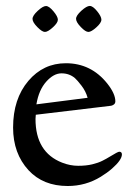

<svg xmlns="http://www.w3.org/2000/svg" viewBox="-20 -611 453 644"><path d="M100.1 -226.1 99.1 -211.9Q99.1 -100.3 188.5 -65.4Q215.3 -54.9 242.2 -54.9Q269 -54.9 289.3 -59.8Q309.6 -64.7 323.4 -71.7Q337.2 -78.6 348.1 -85.4Q375.2 -102.1 379.9 -102.1Q388.9 -102.1 388.9 -93Q388.9 -84 380.6 -72Q372.3 -60.1 355.7 -45.5Q339.1 -31 317.9 -18.1Q267.6 12.9 207 12.9Q124.8 12.9 75.7 -40Q23.9 -96.4 23.9 -183.1Q23.9 -279.5 75.2 -339.8Q125.5 -398.9 200.9 -398.9Q285.4 -398.9 339.6 -331.1Q366.9 -296.9 366.9 -271Q366.9 -263.9 361.2 -260Q355.5 -256.1 351.1 -256.1ZM102.1 -261 273.9 -283Q267.6 -305.2 253.4 -323.6Q239.3 -342 231.4 -348.9Q212.6 -365 186.3 -365Q159.9 -365 135 -337Q110.1 -309.1 102.1 -261ZM276.5 -503.9Q266.8 -503.9 251 -520.4Q235.1 -536.9 235.1 -547.9Q235.1 -558.8 252.9 -575Q270.8 -591.1 281.1 -591.1Q291.5 -591.1 305.8 -573.4Q320.1 -555.7 320.1 -545Q320.1 -534.4 303.1 -519.2Q286.1 -503.9 276.5 -503.9ZM130.7 -503.9Q121.1 -503.9 105.1 -520.3Q89.1 -536.6 89.1 -547.6Q89.1 -558.6 106.6 -574.7Q124 -590.8 134.3 -590.8Q144.5 -590.8 159.3 -573.1Q174.1 -555.4 174.1 -544.9Q174.1 -534.4 157.2 -519.2Q140.4 -503.9 130.7 -503.9Z"/></svg>

Font: Linden Hill
Style: Regular
Weight: 400
Version: Version 1.202